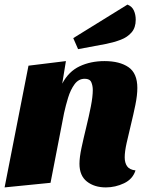

<svg xmlns="http://www.w3.org/2000/svg" viewBox="-23 -796 645 836"><path d="M438 20Q388 20 355.5 -5.5Q323 -31 323 -83Q323 -111 332 -153Q341 -195 352.5 -242Q364 -289 372.5 -332Q381 -375 381 -404Q381 -423 374.5 -438Q368 -453 346 -453Q319 -453 301.5 -429Q284 -405 273.5 -370.5Q263 -336 256 -304L197 0L-3 20L101 -510L264 -530L248 -432Q276 -485 324 -507.5Q372 -530 432 -530Q498 -530 536.5 -503.5Q575 -477 575 -413Q575 -381 566.5 -339.5Q558 -298 547.5 -255Q537 -212 528.5 -174Q520 -136 520 -111Q520 -87 530.5 -72Q541 -57 567 -54Q555 -16 517 2Q479 20 438 20ZM317 -582 296 -630 532 -776Q552 -768 560 -750Q568 -732 568 -710Q568 -676 550 -655Q532 -634 503 -623Q474 -612 440 -605Z"/></svg>

Font: Sansita Swashed ExtraBold
Style: Regular
Weight: 800
Designer: Pablo Cosgaya
Foundry: Omnibus-Type
Version: Version 1.003; ttfautohint (v1.8.3)